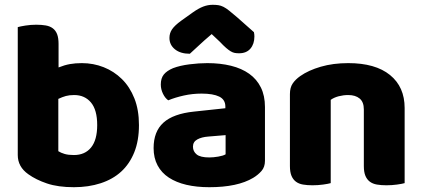

<svg xmlns="http://www.w3.org/2000/svg" viewBox="-20 -764 1759 800"><path d="M54 -651Q64 -654 86 -657.5Q108 -661 131 -661Q153 -661 170.5 -658Q188 -655 200 -646Q212 -637 218 -621.5Q224 -606 224 -581V-483Q249 -493 271.5 -497Q294 -501 321 -501Q369 -501 412 -484Q455 -467 488 -434.5Q521 -402 540 -354Q559 -306 559 -243Q559 -178 539.5 -129.5Q520 -81 485 -49Q450 -17 399.5 -0.5Q349 16 288 16Q222 16 176 0.5Q130 -15 98 -38Q54 -69 54 -118ZM288 -118Q334 -118 359.5 -149.5Q385 -181 385 -243Q385 -306 359 -337Q333 -368 289 -368Q269 -368 254.5 -364Q240 -360 223 -352V-134Q234 -127 249.5 -122.5Q265 -118 288 -118Z M852 -108Q869 -108 889.5 -111.5Q910 -115 920 -121V-201L848 -195Q820 -193 802 -183Q784 -173 784 -153Q784 -133 799.5 -120.5Q815 -108 852 -108ZM844 -501Q898 -501 942.5 -490Q987 -479 1018.5 -456.5Q1050 -434 1067 -399.5Q1084 -365 1084 -318V-94Q1084 -68 1069.5 -51.5Q1055 -35 1035 -23Q970 16 852 16Q799 16 756.5 6Q714 -4 683.5 -24Q653 -44 636.5 -75Q620 -106 620 -147Q620 -216 661 -253Q702 -290 788 -299L919 -313V-320Q919 -349 893.5 -361.5Q868 -374 820 -374Q782 -374 746 -366Q710 -358 681 -346Q668 -355 659 -373.5Q650 -392 650 -412Q650 -438 662.5 -453.5Q675 -469 701 -480Q730 -491 769.5 -496Q809 -501 844 -501ZM862 -622Q828 -593 809 -575Q790 -557 771 -540Q732 -540 709 -558.5Q686 -577 686 -606Q686 -626 697 -642Q708 -658 734 -677L783 -712Q807 -729 826.5 -736.5Q846 -744 866 -744Q879 -744 889.5 -742.5Q900 -741 911 -735.5Q922 -730 935 -719.5Q948 -709 968 -692L1038 -630Q1039 -625 1039.5 -621Q1040 -617 1040 -612Q1040 -581 1023.5 -561.5Q1007 -542 976 -542Q966 -542 958 -543.5Q950 -545 941.5 -550Q933 -555 922 -564.5Q911 -574 896 -590Z M1496 -308Q1496 -339 1478.5 -353.5Q1461 -368 1431 -368Q1411 -368 1391.5 -363Q1372 -358 1358 -348V-1Q1348 2 1326.5 5Q1305 8 1282 8Q1260 8 1242.5 5Q1225 2 1213 -7Q1201 -16 1194.5 -31.5Q1188 -47 1188 -72V-372Q1188 -399 1199.5 -416Q1211 -433 1231 -447Q1265 -471 1316.5 -486Q1368 -501 1431 -501Q1544 -501 1605 -451.5Q1666 -402 1666 -314V-1Q1656 2 1634.5 5Q1613 8 1590 8Q1568 8 1550.5 5Q1533 2 1521 -7Q1509 -16 1502.5 -31.5Q1496 -47 1496 -72Z"/></svg>

Font: Baloo Chettan
Style: Regular
Weight: 400
Designer: Maithili Shingre and Ek Type
Foundry: Ek Type
Version: Version 1.443;PS 1.000;hotconv 16.6.51;makeotf.lib2.5.65220;